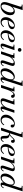

<svg xmlns="http://www.w3.org/2000/svg" viewBox="2764 -3516 767 6334"><g transform="rotate(90 3147.0 -349.5)"><path d="M182 14Q89 14 60.5 -49.5Q32 -113 71 -235L193 -612Q206 -652 196 -668Q186 -684 148 -684H128L136 -710L314 -713L195 -343L186 -349Q215 -397 261 -426Q307 -455 354 -455Q413 -455 447.5 -416Q482 -377 482 -303Q482 -242 458.5 -185.5Q435 -129 393 -84Q351 -39 297 -12.5Q243 14 182 14ZM191 -15Q226 -15 261 -42.5Q296 -70 325 -115Q354 -160 372 -213.5Q390 -267 390 -320Q390 -368 374 -393Q358 -418 327 -418Q298 -418 267.5 -398.5Q237 -379 211.5 -345Q186 -311 171 -268L153 -220Q120 -128 131 -71.5Q142 -15 191 -15Z M707 14Q634 14 590.5 -32.5Q547 -79 547 -156Q547 -213 570.5 -266.5Q594 -320 634 -362Q674 -404 724.5 -429Q775 -454 829 -454Q881 -454 912 -430Q943 -406 943 -365Q943 -311 888 -274.5Q833 -238 736 -228L636 -219L639 -242L712 -252Q782 -262 823.5 -297Q865 -332 865 -381Q865 -430 824 -430Q793 -430 760 -403.5Q727 -377 699.5 -333.5Q672 -290 654.5 -238Q637 -186 637 -137Q637 -82 660 -51.5Q683 -21 725 -21Q759 -21 792 -41Q825 -61 854 -99L873 -83Q841 -34 799 -10Q757 14 707 14Z M1139 14Q1066 14 1022.5 -32.5Q979 -79 979 -156Q979 -213 1002.5 -266.5Q1026 -320 1066 -362Q1106 -404 1156.5 -429Q1207 -454 1261 -454Q1313 -454 1344 -430Q1375 -406 1375 -365Q1375 -311 1320 -274.5Q1265 -238 1168 -228L1068 -219L1071 -242L1144 -252Q1214 -262 1255.5 -297Q1297 -332 1297 -381Q1297 -430 1256 -430Q1225 -430 1192 -403.5Q1159 -377 1131.5 -333.5Q1104 -290 1086.5 -238Q1069 -186 1069 -137Q1069 -82 1092 -51.5Q1115 -21 1157 -21Q1191 -21 1224 -41Q1257 -61 1286 -99L1305 -83Q1273 -34 1231 -10Q1189 14 1139 14Z M1480 14Q1433 14 1421 -19.5Q1409 -53 1432 -117L1514 -343Q1528 -384 1520 -399.5Q1512 -415 1476 -415H1449L1457 -441L1635 -444L1512 -90Q1491 -25 1518 -25Q1534 -25 1554 -43.5Q1574 -62 1590 -93L1611 -79Q1560 14 1480 14ZM1627 -555Q1599 -555 1581.5 -572.5Q1564 -590 1564 -615Q1564 -638 1581.5 -656Q1599 -674 1627 -674Q1653 -674 1670 -656Q1687 -638 1687 -615Q1687 -590 1670 -572.5Q1653 -555 1627 -555Z M2033 14Q1988 14 1975.5 -19Q1963 -52 1985 -115L2063 -347Q2074 -381 2065 -400.5Q2056 -420 2028 -420Q2005 -420 1978 -406Q1951 -392 1925 -368Q1899 -344 1878.5 -314.5Q1858 -285 1847 -253L1763 0H1674L1788 -343Q1802 -384 1794 -399.5Q1786 -415 1750 -415H1729L1737 -441L1902 -444L1862 -306L1858 -323Q1900 -386 1955.5 -420.5Q2011 -455 2070 -455Q2128 -455 2147 -421Q2166 -387 2144 -323L2065 -86Q2055 -57 2058 -41Q2061 -25 2074 -25Q2089 -25 2108 -42Q2127 -59 2143 -90L2164 -77Q2113 14 2033 14Z M2360 14Q2298 14 2265.5 -24Q2233 -62 2233 -126Q2233 -185 2257 -243.5Q2281 -302 2321.5 -350Q2362 -398 2413 -426.5Q2464 -455 2517 -455Q2573 -455 2599 -421.5Q2625 -388 2620 -326L2606 -323L2700 -612Q2713 -652 2705.5 -668Q2698 -684 2662 -684H2636L2644 -710L2822 -713L2619 -90Q2599 -25 2628 -25Q2642 -25 2662 -43.5Q2682 -62 2698 -93L2719 -79Q2694 -33 2661 -9.5Q2628 14 2589 14Q2564 14 2549.5 3.5Q2535 -7 2530.5 -26Q2526 -45 2529.5 -71.5Q2533 -98 2545 -132L2554 -123Q2521 -57 2469 -21.5Q2417 14 2360 14ZM2389 -23Q2423 -23 2458 -48Q2493 -73 2522.5 -115.5Q2552 -158 2571 -211Q2584 -246 2591 -279Q2598 -312 2598 -337Q2598 -377 2582 -398.5Q2566 -420 2534 -420Q2506 -420 2476 -402Q2446 -384 2419.5 -352.5Q2393 -321 2372 -281.5Q2351 -242 2338.5 -199.5Q2326 -157 2324 -117Q2322 -23 2389 -23Z M2784 0 2896 -343Q2910 -384 2902 -399.5Q2894 -415 2858 -415H2837L2846 -441L3000 -444L2953 -265L2943 -261Q2980 -356 3026 -405.5Q3072 -455 3126 -455Q3162 -455 3184.5 -435.5Q3207 -416 3208 -385Q3209 -362 3195.5 -347Q3182 -332 3158 -332Q3139 -332 3127 -342.5Q3115 -353 3112 -378Q3109 -395 3102.5 -402.5Q3096 -410 3085 -410Q3050 -410 3009 -348.5Q2968 -287 2934 -182L2874 0Z M3314 14Q3251 14 3232 -25.5Q3213 -65 3240 -139L3312 -342Q3327 -384 3319 -399Q3311 -414 3274 -414H3249L3257 -441L3434 -444L3322 -112Q3308 -70 3316 -45.5Q3324 -21 3352 -21Q3375 -21 3400.5 -35.5Q3426 -50 3451.5 -74.5Q3477 -99 3497 -130Q3517 -161 3529 -194L3616 -441H3702L3584 -90Q3563 -25 3591 -25Q3607 -25 3627 -44.5Q3647 -64 3662 -93L3682 -79Q3632 14 3554 14Q3509 14 3496.5 -19.5Q3484 -53 3506 -117L3514 -112Q3473 -50 3421.5 -18Q3370 14 3314 14Z M3937 14Q3885 14 3846 -7.5Q3807 -29 3785.5 -67.5Q3764 -106 3764 -157Q3764 -215 3789 -268Q3814 -321 3857.5 -363.5Q3901 -406 3955 -430.5Q4009 -455 4067 -455Q4122 -455 4155 -433Q4188 -411 4188 -374Q4188 -350 4174 -334Q4160 -318 4137 -318Q4116 -318 4104 -331Q4092 -344 4092 -367L4093 -386Q4093 -411 4085.5 -420.5Q4078 -430 4059 -430Q4024 -430 3988.5 -404.5Q3953 -379 3923 -337.5Q3893 -296 3875 -246Q3857 -196 3857 -147Q3857 -88 3884 -54.5Q3911 -21 3957 -21Q3995 -21 4031 -44.5Q4067 -68 4093 -108L4114 -94Q4087 -43 4041.5 -14.5Q3996 14 3937 14Z M4194 0 4394 -612Q4407 -652 4396.5 -668Q4386 -684 4349 -684H4329L4337 -710L4515 -713L4284 0ZM4540 14Q4498 14 4481 -15Q4464 -44 4463 -119V-149Q4463 -194 4454 -219Q4445 -244 4423.5 -254.5Q4402 -265 4365 -265L4367 -285Q4437 -285 4476 -273Q4515 -261 4531 -231Q4547 -201 4548 -148V-118Q4549 -63 4554.5 -44Q4560 -25 4577 -25Q4607 -25 4646 -89L4666 -77Q4619 14 4540 14ZM4347 -269V-285Q4377 -285 4399.5 -291Q4422 -297 4443 -312.5Q4464 -328 4489 -355L4525 -394Q4557 -429 4579.5 -442Q4602 -455 4627 -455Q4658 -455 4675.5 -437.5Q4693 -420 4693 -390Q4693 -363 4678.5 -346.5Q4664 -330 4641 -330Q4623 -330 4612 -341Q4601 -352 4601 -372Q4601 -394 4598 -402Q4595 -410 4586 -410Q4579 -410 4569 -403Q4559 -396 4543 -379L4504 -338Q4479 -310 4457 -295Q4435 -280 4410 -274.5Q4385 -269 4347 -269Z M4893 14Q4820 14 4776.5 -32.5Q4733 -79 4733 -156Q4733 -213 4756.5 -266.5Q4780 -320 4820 -362Q4860 -404 4910.5 -429Q4961 -454 5015 -454Q5067 -454 5098 -430Q5129 -406 5129 -365Q5129 -311 5074 -274.5Q5019 -238 4922 -228L4822 -219L4825 -242L4898 -252Q4968 -262 5009.5 -297Q5051 -332 5051 -381Q5051 -430 5010 -430Q4979 -430 4946 -403.5Q4913 -377 4885.5 -333.5Q4858 -290 4840.5 -238Q4823 -186 4823 -137Q4823 -82 4846 -51.5Q4869 -21 4911 -21Q4945 -21 4978 -41Q5011 -61 5040 -99L5059 -83Q5027 -34 4985 -10Q4943 14 4893 14Z M5505 14Q5460 14 5447.5 -19Q5435 -52 5457 -115L5535 -347Q5546 -381 5537 -400.5Q5528 -420 5500 -420Q5477 -420 5450 -406Q5423 -392 5397 -368Q5371 -344 5350.5 -314.5Q5330 -285 5319 -253L5235 0H5146L5260 -343Q5274 -384 5266 -399.5Q5258 -415 5222 -415H5201L5209 -441L5374 -444L5334 -306L5330 -323Q5372 -386 5427.5 -420.5Q5483 -455 5542 -455Q5600 -455 5619 -421Q5638 -387 5616 -323L5537 -86Q5527 -57 5530 -41Q5533 -25 5546 -25Q5561 -25 5580 -42Q5599 -59 5615 -90L5636 -77Q5585 14 5505 14Z M5832 14Q5770 14 5737.5 -24Q5705 -62 5705 -126Q5705 -185 5729 -243.5Q5753 -302 5793.5 -350Q5834 -398 5885 -426.5Q5936 -455 5989 -455Q6045 -455 6071 -421.5Q6097 -388 6092 -326L6078 -323L6172 -612Q6185 -652 6177.5 -668Q6170 -684 6134 -684H6108L6116 -710L6294 -713L6091 -90Q6071 -25 6100 -25Q6114 -25 6134 -43.5Q6154 -62 6170 -93L6191 -79Q6166 -33 6133 -9.5Q6100 14 6061 14Q6036 14 6021.5 3.5Q6007 -7 6002.5 -26Q5998 -45 6001.5 -71.5Q6005 -98 6017 -132L6026 -123Q5993 -57 5941 -21.5Q5889 14 5832 14ZM5861 -23Q5895 -23 5930 -48Q5965 -73 5994.5 -115.5Q6024 -158 6043 -211Q6056 -246 6063 -279Q6070 -312 6070 -337Q6070 -377 6054 -398.5Q6038 -420 6006 -420Q5978 -420 5948 -402Q5918 -384 5891.5 -352.5Q5865 -321 5844 -281.5Q5823 -242 5810.5 -199.5Q5798 -157 5796 -117Q5794 -23 5861 -23Z"/></g></svg>

Font: Baskervville Medium
Style: Italic
Weight: 500
Italic angle: -18°
Version: Version 1.100